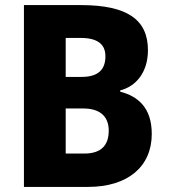

<svg xmlns="http://www.w3.org/2000/svg" viewBox="-20 -734 662 754"><path d="M298 -714H74V0H326C481 0 576 -79 576 -208C576 -312 521 -356 452 -374V-379C512 -394 561 -448 561 -537C561 -656 481 -714 298 -714ZM301 -432H238V-585H297C362 -585 394 -561 394 -513C394 -463 368 -432 301 -432ZM238 -308H307C379 -308 407 -271 407 -221C407 -166 380 -131 311 -131H238Z"/></svg>

Font: Noto Sans Thai Looped SemiCondensed ExtraBold
Style: Regular
Weight: 800
Width: 4
Designer: Sasikarn Vongin, Ben Mitchell
Foundry: The Fontpad Ltd
Version: Version 1.001